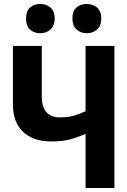

<svg xmlns="http://www.w3.org/2000/svg" viewBox="-20 -945 640 965"><path d="M255 -852Q255 -889 234 -907Q213 -925 182 -925Q151 -925 131 -907.5Q111 -890 111 -852Q111 -815 131 -796.5Q151 -778 182 -778Q213 -778 234 -797Q255 -816 255 -852ZM489 -852Q489 -889 468 -907Q447 -925 416 -925Q385 -925 364.5 -907.5Q344 -890 344 -852Q344 -816 364.5 -797Q385 -778 416 -778Q447 -778 468 -797Q489 -816 489 -852ZM555 0V-714H410V-386Q383 -373 352.5 -364Q322 -355 282 -355Q190 -355 190 -460V-714H45V-420Q45 -330 96.5 -282Q148 -234 237 -234Q293 -234 332 -244.5Q371 -255 410 -272V0Z"/></svg>

Font: Noto Sans Mono UI
Style: Bold
Weight: 700
Designer: Monotype Design team
Foundry: Monotype Imaging Inc.
Version: 1.000